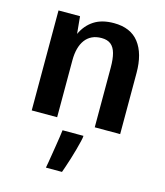

<svg xmlns="http://www.w3.org/2000/svg" viewBox="-118 -628 841 980"><g transform="rotate(15 302.5 -138.0)"><path d="M71.8 0V-528.3H185.5L194.3 -437Q216.8 -485.8 258.1 -512.5Q299.3 -539.1 362.3 -539.1Q451.2 -539.1 495.1 -482.2Q539.1 -425.3 539.1 -323.2V0H404.8V-314.9Q404.8 -360.8 396.7 -390.4Q388.7 -419.9 370.4 -434.6Q352.1 -449.2 321.3 -449.2Q292.5 -449.2 271 -439Q249.5 -428.7 235.1 -409.4Q220.7 -390.1 213.4 -362.8Q206.1 -335.4 206.1 -301.3V0ZM217.3 263.2Q219.2 253.9 222.4 235.1Q225.6 216.3 229.5 191.9Q233.4 167.5 237.5 142.3Q241.7 117.2 244.9 94.7Q248 72.3 250 57.1H360.4V58.1Q360.4 66.4 355.5 86.9Q350.6 107.4 343.5 133.5Q336.4 159.7 328.1 186Q319.8 212.4 312.7 233.2Q305.7 253.9 302.2 263.2Z"/></g></svg>

Font: Comme SemiBold
Style: Regular
Weight: 600
Version: Version 1.000;gftools[0.9.27]